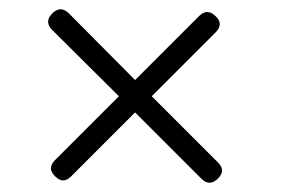

<svg xmlns="http://www.w3.org/2000/svg" viewBox="-20 -529 640 415"><path d="M451 -143Q442 -134 433 -134Q424 -134 415 -143L272 -286L134 -148Q125 -139 116.5 -139Q108 -139 99 -148Q90 -157 90 -165.5Q90 -174 99 -183L237 -321L93 -464Q84 -473 84 -482Q84 -491 93 -500Q102 -509 111 -509Q120 -509 129 -500L272 -356L410 -494Q419 -503 428 -503Q437 -503 446 -494Q455 -486 455 -477Q455 -468 446 -459L308 -321L451 -178Q460 -169 460 -160.5Q460 -152 451 -143Z"/></svg>

Font: Maple Mono NL Thin
Style: Regular
Weight: 250
Monospace: yes
Designer: subframe7536
Version: Version 7.000